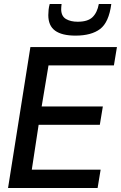

<svg xmlns="http://www.w3.org/2000/svg" viewBox="-20 -934 601 954"><path d="M20 0 131 -700H561L546 -609H221L187 -405H491L476 -314H172L138 -91H480L465 0ZM355 -757Q288 -757 254 -781.5Q220 -806 220 -859Q220 -872 221.5 -886Q223 -900 227 -914H286Q285 -906 284.5 -899.5Q284 -893 284 -886Q285 -853 308 -839.5Q331 -826 366 -826Q416 -826 439.5 -848.5Q463 -871 471 -914H533Q521 -823 477.5 -790Q434 -757 355 -757Z"/></svg>

Font: Georama Medium
Style: Italic
Weight: 500
Italic angle: -9°
Designer: Jean-Baptiste Levee
Foundry: Production Type
Version: Version 1.000